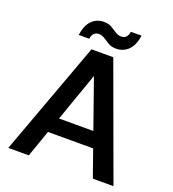

<svg xmlns="http://www.w3.org/2000/svg" viewBox="-154 -992 1003 1110"><g transform="rotate(20 347.5 -437.0)"><path d="M24 0 281 -700H415L671 0H544L347 -560L150 0ZM139 -165 171 -260H516L548 -165ZM412 -752Q384 -752 364.5 -763.5Q345 -775 328 -786.5Q311 -798 291 -798Q274 -798 262.5 -787Q251 -776 248 -753H183Q192 -815 222 -844.5Q252 -874 296 -874Q324 -874 343.5 -862.5Q363 -851 380 -839.5Q397 -828 417 -828Q434 -828 445.5 -839Q457 -850 460 -873H526Q517 -811 486.5 -781.5Q456 -752 412 -752Z"/></g></svg>

Font: DM Sans 20pt SemiBold
Style: Regular
Weight: 600
Version: Version 4.004;gftools[0.9.30]